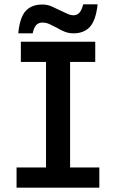

<svg xmlns="http://www.w3.org/2000/svg" viewBox="-20 -888 540 893"><path d="M423 -694V-600H306V-109H442V-15H57V-109H194V-600H77V-694ZM65 -733Q72 -807 99.5 -837Q127 -867 177 -867Q200 -867 220.5 -858Q241 -849 261 -839Q278 -831 293 -824Q308 -817 322 -817Q338 -817 349 -828.5Q360 -840 367 -868H434Q426 -794 398.5 -763.5Q371 -733 322 -733Q300 -733 281 -740.5Q262 -748 244 -759Q227 -768 211 -775.5Q195 -783 177 -783Q160 -783 149 -772Q138 -761 132 -733Z"/></svg>

Font: D2Coding ligature
Style: Bold
Weight: 700
Monospace: yes
Designer: Yong-Rak Park; Jeong-Hwan Yoon; Sang-Min Lee;
Foundry: NHN Corporation
Version: Version 1.3.2; Build 20180524